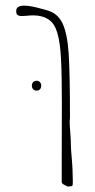

<svg xmlns="http://www.w3.org/2000/svg" viewBox="-20 -683 343 694"><path d="M203.1 -27.3V-100.1L203.6 -312Q203.6 -415.5 200.4 -472.7Q197.3 -529.8 187.3 -564Q177.2 -598.1 156.7 -611.8Q133.8 -627.4 101.6 -627.4Q88.4 -627.4 76.7 -626Q64 -625 59.6 -625Q48.8 -625 43.5 -628.9Q38.1 -632.8 38.6 -644Q39.1 -662.6 67.9 -662.6Q81.5 -662.6 97.9 -659.2Q114.3 -655.8 137.2 -649.4L149.4 -646Q189 -635.3 206.3 -597.9Q223.6 -560.5 228.3 -488.3Q232.9 -416 232.9 -258.3Q232.9 -253.9 232.4 -251Q231.9 -246.6 231.9 -241.2Q231.9 -229.5 234.4 -198.7Q236.3 -173.8 236.3 -157.7Q236.3 -143.6 239.7 -106.9Q241.2 -92.8 242.2 -67.6Q243.2 -42.5 243.2 -28.3Q243.2 -17.1 242.4 -13.9Q241.7 -10.7 238.5 -10Q235.4 -9.3 224.1 -8.8Q215.3 -13.2 210.2 -16.1Q205.1 -19 204.1 -21.2Q203.1 -23.4 203.1 -27.3ZM128.9 -373.5Q128.9 -365.2 124.5 -360.4Q120.1 -355.5 112.3 -355.5Q104.5 -355.5 99.9 -360.4Q95.2 -365.2 95.2 -373.5Q95.2 -381.3 99.9 -386.2Q104.5 -391.1 112.3 -391.1Q119.6 -391.1 124.3 -386.2Q128.9 -381.3 128.9 -373.5Z"/></svg>

Font: Amatica SC
Style: Regular
Weight: 400
Designer: Vernon Adams, Ben Nathan
Foundry: newtypography
Version: Version 2.001